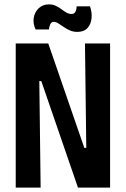

<svg xmlns="http://www.w3.org/2000/svg" viewBox="-20 -859 575 879"><path d="M52 0V-660H201L366 -182H375L369 -660H484V0H337L169 -488H160L166 0ZM334 -713Q315 -713 299.5 -720Q284 -727 271 -736Q258 -745 247 -752Q236 -759 226 -759Q215 -759 210 -747.5Q205 -736 204 -724H143Q130 -752 134.5 -778Q139 -804 157.5 -821.5Q176 -839 204 -839Q221 -839 235 -832.5Q249 -826 261 -817Q273 -808 284 -801.5Q295 -795 307 -795Q321 -795 326 -806.5Q331 -818 331 -830H392Q402 -802 399 -774.5Q396 -747 380 -730Q364 -713 334 -713Z"/></svg>

Font: Bricolage Grotesque 36pt Condensed SemiBold
Style: Regular
Weight: 600
Width: 3
Designer: Mathieu Triay
Foundry: Atelier Triay
Version: Version 1.001;gftools[0.9.33.dev8+g029e19f]